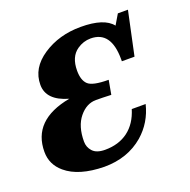

<svg xmlns="http://www.w3.org/2000/svg" viewBox="-97 -590 684 691"><g transform="rotate(-20 245.5 -245.0)"><path d="M189.9 6.3Q92.3 4.9 43 -37.1Q4.9 -69.3 4.9 -117.7Q4.9 -239.3 154.3 -267.1Q73.7 -290 73.7 -349.6Q73.7 -413.6 135.7 -454.8Q197.8 -496.1 280.8 -496.1Q370.6 -496.1 400.9 -457.5L423.8 -496.1H462.4L426.8 -329.1H378.4V-337.4Q378.4 -444.8 300.3 -444.8Q272.5 -444.8 248.5 -428.2Q215.3 -405.3 215.3 -352.1Q215.3 -315.4 232.7 -299.1Q250 -282.7 311 -282.7L301.3 -228.5Q267.1 -230 243.2 -230Q206.5 -230 179 -196.3Q151.4 -162.6 151.4 -104Q151.4 -82.5 165.5 -66.9Q180.2 -50.3 213.4 -50.3Q265.6 -50.3 301.5 -77.1Q337.4 -104 353 -155.3H406.2Q390.1 -89.4 340.3 -45.9Q279.3 6.3 189.9 6.3Z"/></g></svg>

Font: Munson
Style: Bold Italic
Weight: 700
Italic angle: -12°
Designer: Paul James MIller
Foundry: High-Logic / Made with FontCreator
Version: Version 2.10;May 5, 2019;FontCreator 11.5.0.2430 64-bit